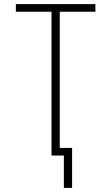

<svg xmlns="http://www.w3.org/2000/svg" viewBox="-20 -755 540 932"><path d="M290 157V0H230V-698H57V-735H443V-698H270V-37H330V157Z"/></svg>

Font: Zed Sans Extralight
Style: Regular
Weight: 200
Designer: Belleve Invis
Foundry: Belleve Invis
Version: Version 1.0.0; ttfautohint (v1.8.4)